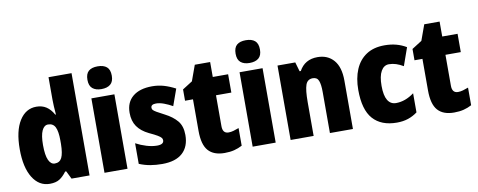

<svg xmlns="http://www.w3.org/2000/svg" viewBox="-66 -1085 3498 1405"><g transform="rotate(-10 1683.0 -383.0)"><path d="M209 10Q129 10 82 -66Q35 -142 35 -277Q35 -413 82 -488Q129 -563 208 -563Q251 -563 282 -542.5Q313 -522 335 -482H340Q337 -515 335.5 -544.5Q334 -574 334 -595V-760H505V0H371L342 -59H334Q309 -25 281.5 -7.5Q254 10 209 10ZM270 -130Q307 -130 322.5 -161.5Q338 -193 339 -263V-290Q339 -356 323.5 -388Q308 -420 270 -420Q241 -420 224.5 -384.5Q208 -349 208 -278Q208 -202 224.5 -166Q241 -130 270 -130Z M701 -776Q745 -776 768.5 -756Q792 -736 792 -691Q792 -647 768 -627Q744 -607 701 -607Q659 -607 635 -627Q611 -647 611 -691Q611 -736 634 -756Q657 -776 701 -776ZM787 -553V0H616V-553Z M1247 -170Q1247 -84 1195.5 -37Q1144 10 1044 10Q998 10 956.5 3Q915 -4 874 -21V-174Q911 -154 952.5 -141.5Q994 -129 1030 -129Q1080 -129 1080 -160Q1080 -170 1073.5 -178.5Q1067 -187 1047 -199Q1027 -211 986 -230Q930 -257 901.5 -298Q873 -339 873 -400Q873 -478 924.5 -520.5Q976 -563 1068 -563Q1114 -563 1155 -551Q1196 -539 1240 -516L1196 -393Q1166 -410 1134 -422Q1102 -434 1075 -434Q1037 -434 1037 -409Q1037 -399 1043 -392Q1049 -385 1067.5 -374Q1086 -363 1125 -343Q1182 -314 1214.5 -275Q1247 -236 1247 -170Z M1562 -133Q1580 -133 1599 -138.5Q1618 -144 1639 -152V-21Q1611 -6 1579.5 2Q1548 10 1508 10Q1427 10 1387 -35Q1347 -80 1347 -182V-417H1288V-501L1362 -548L1404 -664H1518V-553H1632V-417H1518V-187Q1518 -133 1562 -133Z M1802 -776Q1846 -776 1869.5 -756Q1893 -736 1893 -691Q1893 -647 1869 -627Q1845 -607 1802 -607Q1760 -607 1736 -627Q1712 -647 1712 -691Q1712 -736 1735 -756Q1758 -776 1802 -776ZM1888 -553V0H1717V-553Z M2297 -563Q2373 -563 2417.5 -511.5Q2462 -460 2462 -360V0H2291V-306Q2291 -361 2280 -389Q2269 -417 2237 -417Q2197 -417 2183.5 -378.5Q2170 -340 2170 -250V0H1999V-553H2131L2151 -484H2160Q2203 -563 2297 -563Z M2788 10Q2672 10 2611 -58.5Q2550 -127 2550 -274Q2550 -361 2577.5 -426Q2605 -491 2659.5 -527Q2714 -563 2795 -563Q2842 -563 2881.5 -552.5Q2921 -542 2956 -521L2909 -388Q2882 -404 2856 -412.5Q2830 -421 2803 -421Q2766 -421 2744.5 -383.5Q2723 -346 2723 -274Q2723 -202 2744.5 -167Q2766 -132 2806 -132Q2875 -132 2941 -181V-39Q2909 -15 2871.5 -2.5Q2834 10 2788 10Z M3267 -133Q3285 -133 3304 -138.5Q3323 -144 3344 -152V-21Q3316 -6 3284.5 2Q3253 10 3213 10Q3132 10 3092 -35Q3052 -80 3052 -182V-417H2993V-501L3067 -548L3109 -664H3223V-553H3337V-417H3223V-187Q3223 -133 3267 -133Z"/></g></svg>

Font: Noto Sans Thai Cond Blk
Style: Regular
Weight: 900
Width: 3
Designer: Monotype Design Team
Foundry: Monotype Imaging Inc.
Version: Version 2.002; ttfautohint (v1.8.4.7-5d5b)